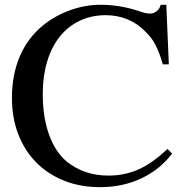

<svg xmlns="http://www.w3.org/2000/svg" viewBox="-20 -773 783 809"><path d="M666 -502Q658.2 -529.3 650.4 -549.3Q642.6 -569.3 634.3 -585.4Q626 -601.6 615.7 -614.3Q605.5 -627 591.8 -640.6Q558.6 -674.8 516.1 -691.9Q473.6 -709 425.8 -709Q365.2 -709 315.9 -685.5Q266.6 -662.1 231.9 -618.7Q197.3 -575.2 178.7 -513.7Q160.2 -452.1 160.2 -377Q160.2 -279.3 186.5 -206.1Q212.9 -132.8 261.7 -91.8Q335 -33.2 436.5 -33.2Q505.9 -33.2 564.5 -59.6Q623 -85.9 685.5 -145.5L705.1 -126Q654.3 -58.6 575.7 -21.5Q497.1 15.6 401.4 15.6Q318.4 15.6 250 -11.7Q181.6 -39.1 132.8 -88.4Q84 -137.7 57.1 -207Q30.3 -276.4 30.3 -361.3Q30.3 -458 63.5 -535.6Q96.7 -613.3 161.1 -666Q211.9 -707 275.4 -730Q338.9 -752.9 403.3 -752.9Q486.3 -752.9 567.4 -725.6Q594.7 -715.8 611.3 -715.8Q627.9 -715.8 640.1 -725.6Q652.3 -735.4 657.2 -752.9H680.7L691.4 -502Z"/></svg>

Font: BabelStone Tibetan
Style: Regular
Weight: 400
Designer: Christopher J. Fynn
Foundry: BabelStone
Version: Version 10.011 October 1, 2023